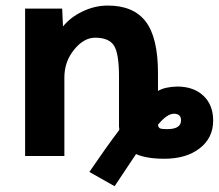

<svg xmlns="http://www.w3.org/2000/svg" viewBox="-20 -554 778 683"><path d="M542 -110.4Q543 -101.6 547.9 -98.1Q552.7 -94.7 575.2 -94.7Q624 -94.7 624 -126Q624 -149.4 598.6 -149.4Q574.2 -149.4 542 -110.4ZM403.3 -281.2Q403.3 -364.3 385.3 -392.1Q367.2 -419.9 318.4 -419.9Q278.3 -419.9 243.7 -377.4Q209 -335 209 -278.3V1H69.3V-523.4H201.2L204.1 -460Q230.5 -492.2 270.5 -511.7Q315.4 -534.2 363.3 -534.2Q455.1 -534.2 498.5 -477.1Q542 -419.9 542 -293.9V-230.5Q566.4 -245.1 610.4 -246.1Q668.9 -246.1 703.6 -213.4Q738.3 -180.7 738.3 -125Q738.3 -63.5 690.4 -26.4Q642.6 10.7 564.5 10.7Q501 10.7 463.9 -5.9Q451.2 12.7 387.7 108.4L297.9 57.6Q358.4 -31.2 404.3 -91.8V-95.7Q403.3 -100.6 403.3 -103.5Z"/></svg>

Font: Gen Shin Gothic Bold
Style: Bold
Weight: 700
Designer: [Source Han Sans]
Ryoko NISHIZUKA  (kana & ideographs); Paul D. Hunt (Latin, Greek & Cyrillic); Wenlong ZHANG  (bopomofo
Version: Version 1.002.20150607